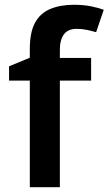

<svg xmlns="http://www.w3.org/2000/svg" viewBox="-20 -785 455 805"><path d="M362 -447H231V0H105V-447H18V-507L105 -543V-580Q105 -650 127 -690Q149 -730 191 -747.5Q233 -765 290 -765Q330 -765 362 -758.5Q394 -752 415 -744L383 -650Q366 -655 345.5 -659.5Q325 -664 301 -664Q265 -664 248 -641Q231 -618 231 -577V-542H362Z"/></svg>

Font: Noto Sans Tangsa SemiBold
Style: Regular
Weight: 600
Version: Version 1.504